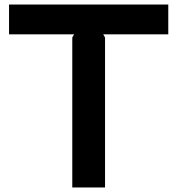

<svg xmlns="http://www.w3.org/2000/svg" viewBox="-20 -830 785 850"><path d="M725 -678H437L445 -664V0H300V-664L308 -678H20V-810H725Z"/></svg>

Font: TypoPRO Sinkin Sans
Style: 600 SemiBold
Weight: 600
Designer: Keith Bates
Foundry: K-Type
Version: Sinkin Sans (version 1.0)  by Keith Bates   •   © 2014   www